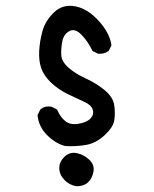

<svg xmlns="http://www.w3.org/2000/svg" viewBox="-20 -521 540 672"><path d="M248 130.9Q222.7 127 205.1 108.4Q187.5 89.8 187.5 67.4Q187.5 44.9 206.1 27.3Q224.6 9.8 249.5 15.1Q274.4 20.5 293 38.6Q311.5 56.6 307.1 80.1Q302.7 103.5 288.1 117.2Q273.4 130.9 248 130.9ZM209 -9.8Q175.8 -17.6 145.5 -47.4Q115.2 -77.1 111.3 -118.2L121.1 -137.7Q136.7 -151.4 160.2 -147.5L179.7 -137.7Q191.4 -110.4 209 -96.7Q226.6 -83 255.4 -87.9Q284.2 -92.8 296.9 -106.4Q309.6 -120.1 304.7 -136.7Q299.8 -153.3 275.9 -164.1Q252 -174.8 217.8 -191.4Q183.6 -208 158.2 -232.4Q132.8 -256.8 124 -283.2Q115.2 -309.6 117.2 -343.8Q119.1 -377.9 128.9 -413.1Q138.7 -448.2 168.9 -477.5Q199.2 -506.8 242.7 -499Q286.1 -491.2 325.2 -448.2Q364.3 -405.3 370.1 -362.3L360.4 -342.8Q344.7 -331.1 323.2 -333L303.7 -342.8Q288.1 -376 265.1 -399.4Q242.2 -422.9 222.7 -412.1Q203.1 -401.4 198.2 -377Q193.4 -352.5 194.3 -329.1Q195.3 -305.7 219.7 -284.2Q244.1 -262.7 280.8 -246.1Q317.4 -229.5 346.7 -205.1Q376 -180.7 379.9 -152.3Q383.8 -124 379.9 -99.6Q376 -75.2 345.7 -47.4Q315.4 -19.5 280.8 -13.7Q246.1 -7.8 209 -9.8Z"/></svg>

Font: NaikaiFont
Style: Regular-Lite
Weight: 400
Version: Version 1.67